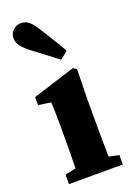

<svg xmlns="http://www.w3.org/2000/svg" viewBox="-149 -832 614 889"><g transform="rotate(-20 158.0 -388.0)"><path d="M231 -583.9 193 -553.4Q179.9 -563.7 165.6 -574.5Q151.2 -585.3 131.5 -600.6Q111.9 -615.8 82.5 -637.4Q53.2 -659.3 36.3 -678.9Q19.5 -698.5 19.5 -720.7Q19.5 -746.9 36.8 -761.7Q54.1 -776.5 73.8 -776.5Q98.4 -776.5 115.3 -761.8Q132.3 -747.2 152.1 -714.1Q173.8 -680.3 188 -656.8Q202.1 -633.3 212.4 -616.6Q222.7 -600 231 -583.9ZM81.9 0Q82.9 -23 83.4 -60.5Q83.9 -98 84.4 -138.5Q84.9 -179 84.9 -210V-257.7Q84.9 -298.7 84.4 -326.2Q83.9 -353.7 81.9 -383.7L20.6 -392.7V-432.1L230.1 -498.5L247.2 -487.8L244.2 -342.7V-210Q244.2 -179 244.7 -138.5Q245.2 -98 245.7 -60.5Q246.2 -23 247.2 0ZM29.9 0V-46.5L122.6 -66.5H198.2L295.3 -46.5V0Z"/></g></svg>

Font: Adobe Variable Font Prototype
Style: Regular
Weight: 389
Designer: Frank Grießhammer
Foundry: Adobe
Version: Version 1.004;hotconv 1.0.113;makeotfexe 2.5.65598